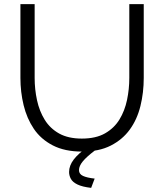

<svg xmlns="http://www.w3.org/2000/svg" viewBox="-20 -730 795 931"><path d="M378 5Q294 5 236 -25Q178 -55 144 -105.5Q110 -156 94.5 -220Q79 -284 79 -352V-710H148V-352Q148 -297 159.5 -244Q171 -191 197 -149Q223 -107 267 -82.5Q311 -58 377 -58Q445 -58 489.5 -83.5Q534 -109 559.5 -151Q585 -193 596 -245.5Q607 -298 607 -352V-710H677V-352Q677 -281 661 -216Q645 -151 609.5 -102Q574 -53 517 -24Q460 5 378 5ZM315 104Q315 73 337.5 43.5Q360 14 405 -17H424L441 -1Q400 30 381.5 52.5Q363 75 363 95Q363 114 382.5 123Q402 132 439 136L422 181Q379 176 355.5 164.5Q332 153 323.5 137Q315 121 315 104Z"/></svg>

Font: Raleway Thin
Style: Regular
Weight: 400
Version: Version 4.026